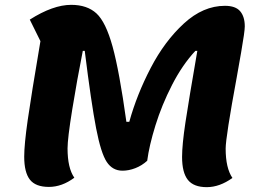

<svg xmlns="http://www.w3.org/2000/svg" viewBox="-20 -746 1072 793"><path d="M80 -99Q80 -149 94.5 -250.5Q109 -352 147 -576L103 -665Q199 -726 274 -726Q340 -726 378.5 -690.5Q417 -655 445 -553.5Q473 -452 502 -243H514Q545 -355 602.5 -465.5Q660 -576 739.5 -649Q819 -722 909 -722Q953 -722 972 -699.5Q991 -677 991 -637Q991 -616 976 -530Q961 -444 958 -428Q912 -179 912 -132Q912 -52 940 -11Q887 27 834 27Q780 27 756 -3Q732 -33 732 -98Q732 -148 746 -241Q760 -334 795 -536H787Q733 -478 690.5 -395Q648 -312 622 -228Q596 -144 588 -82Q566 -62 539 -51.5Q512 -41 486 -41Q445 -41 421 -77Q397 -113 377 -216Q357 -319 330 -536H322Q298 -415 278.5 -294.5Q259 -174 259 -133Q259 -52 287 -12Q236 26 182 26Q127 26 103.5 -4Q80 -34 80 -99Z"/></svg>

Font: Lemonada SemiBold
Style: Regular
Weight: 600
Designer: Mohamed Gaber (Arabic) Eduardo Tunni (Latin)
Foundry: Kief Type Foundry
Version: Version 3.006